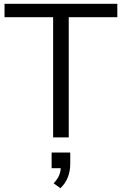

<svg xmlns="http://www.w3.org/2000/svg" viewBox="-20 -725 642 1013"><path d="M260.3 0V-634.1H3.9V-705H599V-634.1H342.7V0ZM298.9 267.9 263 242.3Q285.5 218.2 293.3 196.9Q301 175.6 301 151.5L321.6 162.3H252.4V79.9H350.6V140Q350.6 177.3 338.1 209.7Q325.6 242 298.9 267.9Z"/></svg>

Font: Nunito Sans 12pt ExtraLight
Style: Regular
Weight: 200
Version: Version 3.101;gftools[0.9.27]